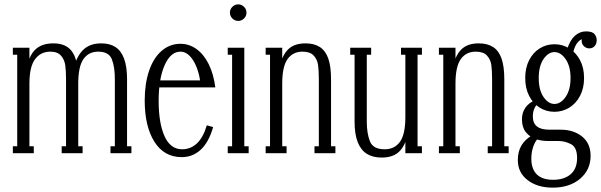

<svg xmlns="http://www.w3.org/2000/svg" viewBox="-20 -703 2758 881"><path d="M39 0V-32H59V-452H39V-484H115V-415H109Q121 -460 149.5 -482Q178 -504 225 -504Q272 -504 298.5 -480Q325 -456 334 -404H322Q338 -455 367.5 -479.5Q397 -504 445 -504Q484 -504 510 -487Q536 -470 549.5 -433.5Q563 -397 563 -339V-32H583V0H487V-32H507V-339Q507 -397 493 -431.5Q479 -466 431 -466Q387 -466 363 -432Q339 -398 339 -319V-32H359V0H263V-32H283V-339Q283 -378 279.5 -403.5Q276 -429 260 -447.5Q244 -466 211 -466Q167 -466 141 -431.5Q115 -397 115 -319V-32H135V0Z M814 18Q733 18 688.5 -52.5Q644 -123 644 -242Q644 -319 664 -378Q684 -437 721.5 -469.5Q759 -502 808 -502Q848 -502 881.5 -478Q915 -454 937.5 -409Q960 -364 968 -302H682V-334H908L900 -324Q890 -390 865 -428Q840 -466 808 -466Q763 -466 735.5 -404Q708 -342 708 -240Q708 -138 735 -78Q762 -18 816 -18Q854 -18 883 -44.5Q912 -71 929 -128L958 -120Q938 -50 901 -16Q864 18 814 18Z M1073 -607Q1058 -607 1046.5 -618Q1035 -629 1035 -645Q1035 -661 1046.5 -672Q1058 -683 1073 -683Q1088 -683 1099.5 -672Q1111 -661 1111 -645Q1111 -629 1099.5 -618Q1088 -607 1073 -607ZM1025 0V-32H1045V-452H1025V-484H1101V-32H1121V0Z M1199 0V-32H1219V-452H1199V-484H1275V-415H1268Q1282 -461 1309 -482.5Q1336 -504 1382 -504Q1422 -504 1448 -487Q1474 -470 1486.5 -434Q1499 -398 1499 -339V-32H1519V0H1423V-32H1443V-339Q1443 -379 1439.5 -404.5Q1436 -430 1419.5 -448Q1403 -466 1368 -466Q1324 -466 1299.5 -432Q1275 -398 1275 -319V-32H1295V0Z M1731 20Q1691 20 1663.5 3Q1636 -14 1621.5 -50.5Q1607 -87 1607 -145V-452H1587V-484H1683V-452H1663V-145Q1663 -91 1677.5 -54.5Q1692 -18 1745 -18Q1790 -18 1815 -52Q1840 -86 1840 -165V-452H1820V-484H1916V-452H1896V-32H1916V0H1840V-69H1846Q1833 -24 1805.5 -2Q1778 20 1731 20Z M1994 0V-32H2014V-452H1994V-484H2070V-415H2063Q2077 -461 2104 -482.5Q2131 -504 2177 -504Q2217 -504 2243 -487Q2269 -470 2281.5 -434Q2294 -398 2294 -339V-32H2314V0H2218V-32H2238V-339Q2238 -379 2234.5 -404.5Q2231 -430 2214.5 -448Q2198 -466 2163 -466Q2119 -466 2094.5 -432Q2070 -398 2070 -319V-32H2090V0Z M2516 158Q2446 158 2401 123.5Q2356 89 2356 31Q2356 -45 2422 -82L2447 -66Q2434 -52 2426 -27.5Q2418 -3 2418 25Q2418 72 2443 97Q2468 122 2518 122Q2569 122 2598.5 96.5Q2628 71 2628 22Q2628 -27 2600 -41.5Q2572 -56 2543 -56H2494Q2463 -56 2436.5 -65.5Q2410 -75 2392.5 -97Q2375 -119 2375 -156Q2375 -186 2390.5 -208.5Q2406 -231 2435 -243L2450 -232Q2436 -216 2430.5 -201.5Q2425 -187 2425 -168Q2425 -108 2500 -108H2552Q2612 -108 2651 -76.5Q2690 -45 2690 12Q2690 76 2642 117Q2594 158 2516 158ZM2524 -190Q2487 -190 2456.5 -209Q2426 -228 2408 -263Q2390 -298 2390 -345Q2390 -392 2408 -427Q2426 -462 2456.5 -481Q2487 -500 2524 -500Q2561 -500 2592 -481Q2623 -462 2641.5 -427Q2660 -392 2660 -345Q2660 -298 2641.5 -263Q2623 -228 2592 -209Q2561 -190 2524 -190ZM2524 -226Q2553 -226 2575.5 -258.5Q2598 -291 2598 -345Q2598 -399 2575.5 -431.5Q2553 -464 2524 -464Q2496 -464 2474 -432Q2452 -400 2452 -345Q2452 -290 2474 -258Q2496 -226 2524 -226ZM2582 -476Q2595 -518 2617.5 -538.5Q2640 -559 2669 -559Q2698 -559 2708 -546.5Q2718 -534 2718 -519Q2718 -502 2708.5 -491.5Q2699 -481 2684 -481Q2670 -481 2659.5 -491Q2649 -501 2649 -515Q2649 -528 2656 -535L2673 -528Q2625 -528 2610 -462Z"/></svg>

Font: Margherita Variable
Style: Regular
Weight: 400
Designer: James Puckett
Foundry: Dunwich Type Founders
Version: Version 1.008